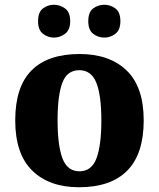

<svg xmlns="http://www.w3.org/2000/svg" viewBox="-20 -777 668 807"><path d="M312 10Q187 10 115.5 -60Q44 -130 44 -271Q44 -412 112.5 -481Q181 -550 315 -550Q440 -550 512 -481Q584 -412 584 -271Q584 -130 515 -60Q446 10 312 10ZM314 -57Q365 -57 385.5 -111.5Q406 -166 406 -271Q406 -376 385 -429Q364 -482 313 -482Q262 -482 242 -429Q222 -376 222 -271Q222 -166 242.5 -111.5Q263 -57 314 -57ZM419 -619Q392 -619 371.5 -635Q351 -651 351 -688Q351 -726 371.5 -741.5Q392 -757 419 -757Q444 -757 465 -741.5Q486 -726 486 -688Q486 -651 465 -635Q444 -619 419 -619ZM207 -619Q181 -619 160.5 -635Q140 -651 140 -688Q140 -726 160.5 -741.5Q181 -757 207 -757Q232 -757 253.5 -741.5Q275 -726 275 -688Q275 -651 253.5 -635Q232 -619 207 -619Z"/></svg>

Font: Noto Serif Tamil ExtraBold
Style: Regular
Weight: 800
Designer: Indian Type Foundry, Tom Grace, and the Monotype Design Team
Foundry: Monotype Imaging Inc.
Version: Version 2.004; ttfautohint (v1.8.4.7-5d5b)